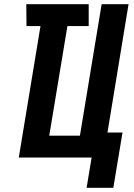

<svg xmlns="http://www.w3.org/2000/svg" viewBox="-20 -755 640 920"><path d="M395 145 419 0H70L174 -630H107L106 -735H405V-630H303L216 -105H363L467 -735H596L495 -120H567L523 145Z"/></svg>

Font: Iosevka Heavy Extended
Style: Italic
Weight: 900
Width: 7
Italic angle: -9°
Monospace: yes
Designer: Belleve Invis
Foundry: Belleve Invis
Version: Version 32.5.0; ttfautohint (v1.8.4)